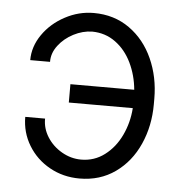

<svg xmlns="http://www.w3.org/2000/svg" viewBox="-45 -580 596 632"><g transform="rotate(5 253.5 -263.5)"><path d="M110.4 -364.3H44.9Q44.9 -409.2 72.5 -449Q100.1 -488.8 145.3 -512.9Q190.4 -537.1 240.2 -537.1Q307.6 -537.1 358.2 -501.2Q408.7 -465.3 435.8 -405Q462.9 -344.7 462.9 -273.4V-254.9Q462.9 -183.1 435.8 -122.6Q408.7 -62 358.2 -26.1Q307.6 9.8 240.2 9.8Q186 9.8 141.4 -15.1Q96.7 -40 70.8 -82.8Q44.9 -125.5 44.9 -176.8H110.4Q109.9 -144.5 127.9 -116Q146 -87.4 176.3 -70.1Q206.5 -52.7 240.2 -52.7Q283.7 -52.7 317.6 -78.4Q351.6 -104 371.6 -146Q391.6 -188 395 -236.3H183.6V-296.9H394.5Q390.1 -344.7 370.4 -385.5Q350.6 -426.3 317.1 -450.7Q283.7 -475.1 240.2 -475.6Q209 -475.1 178.7 -459.5Q148.4 -443.8 129.2 -418.5Q109.9 -393.1 110.4 -364.3Z"/></g></svg>

Font: Pretendard Std Light
Style: Regular
Weight: 300
Designer: Base glyphs from Inter by Rasmus Andersson; Hangeul glyphs from Noto Sans CJK(Source Han Sans) by Jang Soo-young and Kan
Foundry: Kil Hyung-jin
Version: Version 1.309